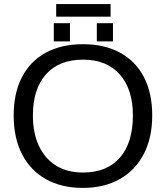

<svg xmlns="http://www.w3.org/2000/svg" viewBox="-20 -916 818 946"><path d="M730 -347.2Q730 -236.8 688.2 -156.7Q646.5 -76.7 569.8 -33.4Q493.2 9.8 388.2 9.8Q282.7 9.8 206.3 -33.2Q129.9 -76.2 88.6 -156.2Q47.4 -236.3 47.4 -347.2Q47.4 -457.5 88.1 -535.9Q128.9 -614.3 205.3 -656.2Q281.7 -698.2 389.2 -698.2Q494.6 -698.2 571 -656.7Q647.5 -615.2 688.7 -536.9Q730 -458.5 730 -347.2ZM634.8 -347.2Q634.8 -475.6 570.6 -548.8Q506.3 -622.1 389.2 -622.1Q271 -622.1 206.5 -549.8Q142.1 -477.5 142.1 -347.2Q142.1 -261.2 171.4 -198Q200.7 -134.8 255.9 -100.3Q311 -65.9 388.2 -65.9Q507.3 -65.9 571 -139.4Q634.8 -212.9 634.8 -347.2ZM256.8 -834V-896H524.9V-834ZM457 -711.9V-801.8H536.6V-711.9ZM245.1 -711.9V-801.8H324.7V-711.9Z"/></svg>

Font: Arimo Nerd Font
Style: Regular
Weight: 400
Designer: Steve Matteson
Foundry: Monotype Imaging Inc.
Version: Version 1.33;Nerd Fonts 3.2.1